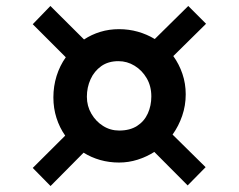

<svg xmlns="http://www.w3.org/2000/svg" viewBox="-20 -698 798 642"><path d="M198 -244.5Q179 -271.5 168.8 -303.8Q158.5 -336 158.5 -372.5Q158.5 -409.5 169.2 -444Q180 -478.5 200 -506.5L89.5 -617L148.5 -678L261 -566Q286 -582.5 315.5 -591.5Q345 -600.5 378 -600.5Q410.5 -600.5 440.8 -592Q471 -583.5 497.5 -567.5L609.5 -678L669 -618.5L559.5 -510.5Q579 -483.5 590 -451Q601 -418.5 601 -382.5Q601 -345 589.2 -310.8Q577.5 -276.5 557 -248L667.5 -139L607.5 -78L496 -190Q470 -173.5 440 -164Q410 -154.5 378 -154.5Q345 -154.5 315 -163Q285 -171.5 259.5 -187.5L149 -76L89.5 -136.5ZM378.5 -261.5Q414.5 -261.5 438.5 -277Q462.5 -292.5 474.2 -318.5Q486 -344.5 486 -375.5Q486 -410 470.5 -436.5Q455 -463 430 -478.2Q405 -493.5 376 -493.5Q342 -493.5 318.5 -476.8Q295 -460 282.8 -433Q270.5 -406 270.5 -374.5Q270.5 -343.5 285.5 -317.8Q300.5 -292 324.8 -276.8Q349 -261.5 378.5 -261.5Z"/></svg>

Font: Merriweather 24pt ExtraBold
Style: Regular
Weight: 800
Version: Version 2.100